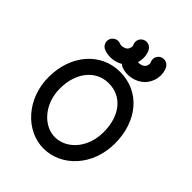

<svg xmlns="http://www.w3.org/2000/svg" viewBox="-249 -1023 1167 1167"><g transform="rotate(45 334.5 -439.0)"><path d="M334.5 -85.4C237.3 -85.4 146.5 -182.6 146.5 -316.9C146.5 -452.6 223.1 -549.3 334.5 -549.3C449.2 -549.3 522.5 -455.6 522.5 -316.9C522.5 -176.8 431.2 -85.4 334.5 -85.4ZM334.5 12.2C485.8 12.2 620.1 -123 620.1 -316.9C620.1 -507.8 505.4 -647 334.5 -647C167.5 -647 48.8 -505.4 48.8 -316.9C48.8 -130.9 180.7 12.2 334.5 12.2ZM424.8 -818.8C429.7 -809.6 426.3 -790.5 415 -778.8C404.3 -768.6 383.8 -762.7 368.7 -765.6C379.4 -799.3 377 -835.4 362.3 -863.8C354.5 -878.9 337.9 -890.1 318.8 -890.1C292 -890.1 270 -868.2 270 -841.3C270 -833 272 -825.2 275.4 -818.8C280.3 -809.6 276.9 -790.5 265.6 -778.8C252.9 -766.6 227.5 -761.2 212.4 -767.6C206.5 -770 200.2 -771.5 193.4 -771.5C166.5 -771.5 144.5 -749.5 144.5 -722.7C144.5 -702.6 156.7 -685.1 174.3 -677.7C216.3 -660.2 267.6 -665 307.6 -688.5C312 -684.1 317.9 -680.2 323.7 -677.7C376 -655.8 443.4 -668.9 484.4 -709.5C527.3 -752.9 535.2 -818.4 511.7 -863.8C503.9 -878.9 487.3 -890.1 468.3 -890.1C441.4 -890.1 419.4 -868.2 419.4 -841.3C419.4 -833 421.4 -825.2 424.8 -818.8Z"/></g></svg>

Font: Velvelyne Book
Style: Bold
Weight: 700
Designer: Manon Van der Borght et Mariel Nils
Foundry: Velvetyne
Version: Version 1.070;Glyphs 3.3.1 (3343)